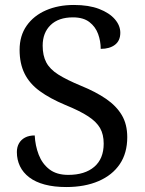

<svg xmlns="http://www.w3.org/2000/svg" viewBox="-20 -744 584 774"><path d="M247 10Q198 10 160.5 0Q123 -10 98 -29Q73 -48 60.5 -74Q48 -100 48 -131Q48 -151 56.5 -166Q65 -181 81 -189.5Q97 -198 120 -198Q122 -157 136 -120.5Q150 -84 179 -61.5Q208 -39 255 -39Q322 -39 360 -71.5Q398 -104 398 -165Q398 -202 383.5 -227.5Q369 -253 335.5 -275Q302 -297 243 -321Q181 -347 140 -377Q99 -407 79 -447.5Q59 -488 59 -543Q59 -600 87.5 -640.5Q116 -681 165.5 -702.5Q215 -724 278 -724Q338 -724 379.5 -708Q421 -692 443 -666.5Q465 -641 465 -612Q465 -580 443.5 -563.5Q422 -547 386 -547Q386 -578 375.5 -607Q365 -636 340.5 -655Q316 -674 274 -674Q216 -674 184 -643Q152 -612 152 -560Q152 -520 166.5 -492.5Q181 -465 215 -443.5Q249 -422 307 -398Q366 -374 407.5 -345.5Q449 -317 471 -280Q493 -243 493 -191Q493 -127 463 -82.5Q433 -38 377.5 -14Q322 10 247 10Z"/></svg>

Font: Noto Serif Hebrew
Style: Regular
Weight: 400
Designer: Monotype Design Team
Foundry: Monotype Imaging Inc.
Version: Version 2.003